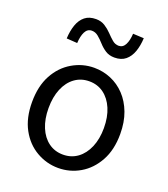

<svg xmlns="http://www.w3.org/2000/svg" viewBox="-147 -910 900 1027"><g transform="rotate(20 303.0 -396.0)"><path d="M303 13Q237 13 179 -20.5Q121 -54 86.5 -117.5Q52 -181 52 -271Q52 -362 86.5 -425.5Q121 -489 179 -523Q237 -557 303 -557Q353 -557 398.5 -538Q444 -519 479 -482Q514 -445 534 -392Q554 -339 554 -271Q554 -181 519 -117.5Q484 -54 427 -20.5Q370 13 303 13ZM303 -63Q350 -63 385.5 -89Q421 -115 441 -162Q461 -209 461 -271Q461 -334 441 -381Q421 -428 385.5 -454Q350 -480 303 -480Q256 -480 220.5 -454Q185 -428 165.5 -381Q146 -334 146 -271Q146 -209 165.5 -162Q185 -115 220.5 -89Q256 -63 303 -63ZM384 -645Q354 -645 332.5 -659Q311 -673 294 -692Q277 -711 260 -725Q243 -739 223 -739Q198 -739 185.5 -714.5Q173 -690 171 -650L110 -654Q112 -698 124 -732Q136 -766 160 -785.5Q184 -805 223 -805Q252 -805 274 -791Q296 -777 313.5 -758.5Q331 -740 347.5 -726Q364 -712 384 -712Q408 -712 420.5 -736Q433 -760 435 -799L497 -796Q495 -753 483 -719Q471 -685 447 -665Q423 -645 384 -645Z"/></g></svg>

Font: Noto Sans SC Thin
Style: Regular
Weight: 400
Version: Version 2.004-H2;hotconv 1.0.118;makeotfexe 2.5.65603